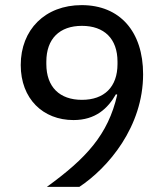

<svg xmlns="http://www.w3.org/2000/svg" viewBox="-20 -730 640 750"><path d="M539 -440C539 -607 448 -710 299 -710C156 -710 61 -614 61 -476C61 -344 148 -261 267 -261C353 -261 401 -306 433 -362L438 -360C402 -203 316 -111 163 0H290C403 -75 539 -235 539 -440ZM300 -340C213 -340 161 -390 161 -480V-489C161 -579 213 -629 300 -629C387 -629 439 -579 439 -489V-480C439 -390 387 -340 300 -340Z"/></svg>

Font: IBM Plex Devanagari Text
Style: Regular
Weight: 450
Designer: Mike Abbink, Paul van der Laan, Pieter van Rosmalen, Erin McLaughlin
Foundry: Bold Monday
Version: Version 1.0